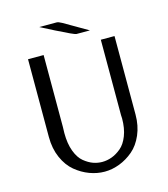

<svg xmlns="http://www.w3.org/2000/svg" viewBox="-126 -950 939 1070"><g transform="rotate(-15 343.5 -414.5)"><path d="M201 -851H301Q311 -851 330 -840.5Q349 -830 469 -760H391Q380 -760 279 -811Q232 -835 201 -851ZM94 -245V-694H184V-279Q184 -273 183.5 -261.5Q183 -250 183 -244Q183 -183 199.5 -139Q216 -95 242.5 -73.5Q269 -52 294.5 -43Q320 -34 346 -34Q374 -34 401.5 -44Q429 -54 455.5 -76Q482 -98 498.5 -140.5Q515 -183 515 -240Q515 -243 514.5 -249Q514 -255 514 -258V-694H593V-241Q593 -177 570.5 -125Q548 -73 511.5 -42Q475 -11 432 5.5Q389 22 346 22Q302 22 259 6Q216 -10 178.5 -41Q141 -72 117.5 -125Q94 -178 94 -245Z"/></g></svg>

Font: CMU Sans Serif
Style: Medium
Weight: 500
Version: Version 0.7.0